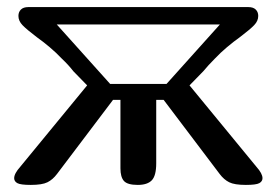

<svg xmlns="http://www.w3.org/2000/svg" viewBox="-20 -522 781 542"><path d="M681 -502Q695 -502 702 -495Q709 -488 709 -477Q709 -463 697.5 -451Q686 -439 657 -417Q640 -405 621 -389Q602 -373 586 -356Q568 -338 554 -321L515 -281L704 -51Q721 -32 721 -19Q721 -10 712 -5Q703 0 674 0Q642 0 627 -7.5Q612 -15 600 -31L442 -240H421V-61Q421 -26 408.5 -13Q396 0 369 0Q340 0 330 -11Q320 -22 320 -47V-240H299L141 -31Q129 -15 114 -7.5Q99 0 67 0Q38 0 29 -5Q20 -10 20 -19Q20 -32 37 -51L226 -281L187 -321Q174 -338 155 -356Q139 -373 120 -389Q101 -405 84 -417Q55 -439 43.5 -451Q32 -463 32 -477Q32 -488 39 -495Q46 -502 60 -502Q78 -502 95.5 -492.5Q113 -483 133 -461L291 -285H450L608 -461Q628 -483 645.5 -492.5Q663 -502 681 -502ZM59 -502H682L662 -453H79Z"/></svg>

Font: Marmelad for Arash.Academy
Style: Regular
Weight: 400
Designer: Manvel Shmavonyan
Foundry: Cyreal
Version: Version 1.110;Glyphs 3.2 (3202)